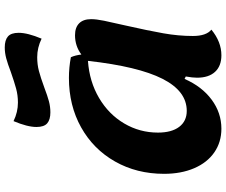

<svg xmlns="http://www.w3.org/2000/svg" viewBox="-90 -812 928 787"><g transform="rotate(-90 373.5 -419.0)"><path d="M645 -16Q595 25 540 25Q496 25 472 -1Q448 -27 448 -75Q448 -93 453 -121L443 -126Q412 -55 358 -15Q304 25 239 25Q184 25 142 -4Q100 -33 77 -86.5Q54 -140 54 -210Q54 -322 104.5 -411Q155 -500 244.5 -550Q334 -600 447 -600Q490 -600 532 -592Q540 -574 543 -549Q578 -575 622 -575Q654 -575 671 -558Q688 -541 688 -509Q688 -488 681.5 -456Q675 -424 662 -368Q641 -275 630 -213Q619 -151 619 -92Q619 -37 645 -16ZM517 -522Q432 -516 365 -476.5Q298 -437 260.5 -373.5Q223 -310 223 -235Q223 -179 246.5 -148Q270 -117 312 -117Q393 -117 443.5 -216.5Q494 -316 517 -522ZM246 -733Q246 -770 270 -827Q307 -809 346 -809Q376 -809 403.5 -816.5Q431 -824 471 -838Q505 -851 527.5 -857Q550 -863 572 -863Q602 -863 617 -850Q632 -837 632 -806Q632 -769 608 -712Q571 -730 532 -730Q502 -730 475.5 -723Q449 -716 408 -701Q374 -688 351.5 -682Q329 -676 306 -676Q276 -676 261 -689Q246 -702 246 -733Z"/></g></svg>

Font: Lemonada SemiBold
Style: Regular
Weight: 600
Designer: Mohamed Gaber (Arabic) Eduardo Tunni (Latin)
Foundry: Kief Type Foundry
Version: Version 3.006